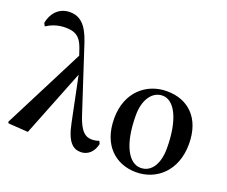

<svg xmlns="http://www.w3.org/2000/svg" viewBox="-132 -1030 1486 1255"><g transform="rotate(20 611.5 -402.0)"><path d="M623 -95C608 -89 589 -86 573 -86C526 -86 493 -114 461 -209L311 -668C275 -775 229 -820 156 -820C88 -820 36 -775 21 -696L32 -676C65 -697 108 -715 162 -715C228 -715 266 -696 292 -623L309 -573L21 -8L27 1L164 10L348 -455L412 -144C438 -12 483 16 533 16C581 16 620 -18 632 -76Z M918 16C1057 16 1181 -86 1181 -275C1181 -456 1076 -551 929 -551C787 -551 664 -450 664 -267C664 -78 778 16 918 16ZM936 -21C857 -21 790 -123 790 -335C790 -438 837 -514 912 -514C994 -514 1055 -399 1055 -199C1055 -97 1014 -21 936 -21Z"/></g></svg>

Font: Noto Serif CJK JP
Style: Bold
Weight: 700
Designer: Ryoko NISHIZUKA 西塚涼子 (kana & ideographs); Frank Grießhammer (Latin, Greek & Cyrillic); Wenlong ZHANG 张文龙 (bopomofo); San
Foundry: Adobe Systems Incorporated
Version: Version 1.000;PS 1;hotconv 16.6.53;makeotf.lib2.5.65590